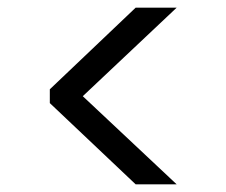

<svg xmlns="http://www.w3.org/2000/svg" viewBox="-20 -516 590 501"><path d="M441 -35H334L110 -247V-283L334 -496H441L196 -265Z"/></svg>

Font: DM Sans 9pt 36pt
Style: Regular
Weight: 400
Version: Version 4.004;gftools[0.9.30]